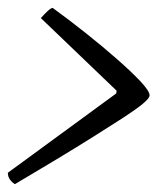

<svg xmlns="http://www.w3.org/2000/svg" viewBox="-21 -522 421 489"><path d="M17 -53Q10 -57 4.5 -64.5Q-1 -72 -1 -82L275 -284L276 -291L83 -476Q92 -486 100 -493.5Q108 -501 113 -502Q153 -473 196.5 -438.5Q240 -404 277 -371.5Q314 -339 337 -314.5Q360 -290 360 -279Q360 -272 342.5 -257.5Q325 -243 292.5 -222Q260 -201 217 -174Q174 -147 123.5 -116.5Q73 -86 17 -53Z"/></svg>

Font: Texturina 12pt ExtraLight
Style: Italic
Weight: 250
Italic angle: -11°
Designer: Guillermo Torres Carreño
Foundry: Omnibus-Type
Version: Version 1.002